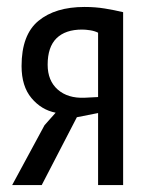

<svg xmlns="http://www.w3.org/2000/svg" viewBox="-20 -532 427 552"><path d="M262 -207 201 -195 100 0H15L108 -172L140 -208Q99 -216 70.5 -250Q42 -284 42 -342Q42 -432 90.5 -472Q139 -512 223 -512Q254 -512 281.5 -507.5Q309 -503 334 -497V0H262ZM262 -253V-438Q252 -443 239 -445Q226 -447 216 -447Q168 -447 142.5 -422Q117 -397 117 -346Q117 -300 146 -274.5Q175 -249 223 -251Z"/></svg>

Font: PT Sans Narrow
Style: Regular
Weight: 400
Width: 3
Designer: A.Korolkova, O.Umpeleva, V.Yefimov
Foundry: ParaType Ltd
Version: Version 2.003W OFL